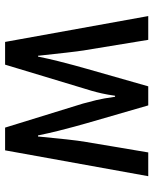

<svg xmlns="http://www.w3.org/2000/svg" viewBox="54 -642 588 735"><g transform="rotate(90 347.5 -274.0)"><path d="M140 0 41 -548H132L171 -310Q176 -281 181 -235Q186 -189 193 -126H196Q205 -169 213.5 -203Q222 -237 229.5 -264.5Q237 -292 243 -313L310 -548H383L451 -313Q457 -292 464.5 -264.5Q472 -237 480.5 -203Q489 -169 498 -126H502Q508 -189 513 -235Q518 -281 523 -310L563 -548H654L555 0H468L376 -298Q369 -323 362.5 -350Q356 -377 350 -421H346Q342 -392 337 -370Q332 -348 327 -331Q322 -314 317 -298L227 0Z"/></g></svg>

Font: Farlight84_Sys_V01
Style: Regular
Weight: 400
Designer: Ryoko NISHIZUKA  (kana, bopomofo & ideographs); Paul D. Hunt (Latin, Greek & Cyrillic); Sandoll Communications , Soo-you
Foundry: Adobe
Version: Version 2.004;October 29, 2024;FontCreator 14.0.0.2814 64-bi